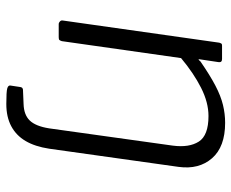

<svg xmlns="http://www.w3.org/2000/svg" viewBox="-84 -496 750 623"><g transform="rotate(90 291.5 -185.0)"><path d="M379 -540Q457 -540 494 -497.5Q531 -455 522 -389L463 31Q456 77 438 107.5Q420 138 390 154Q360 170 318 170Q278 170 267.5 167Q257 164 258 157L263 124Q264 120 265.5 118.5Q267 117 271 116L318 114Q353 113 371.5 94Q390 75 397 31L453 -370Q460 -423 440 -454.5Q420 -486 357 -486Q313 -486 265.5 -462Q218 -438 169 -397L114 -10Q112 -4 110 -2Q108 0 101 0H59Q54 0 50 -4Q46 -8 47 -13L119 -521Q121 -527 122.5 -528.5Q124 -530 129 -530H172Q178 -530 180.5 -527Q183 -524 182 -518L173 -458Q172 -453 174 -454Q176 -455 180 -460Q225 -491 258.5 -508.5Q292 -526 321 -533Q350 -540 379 -540Z"/></g></svg>

Font: Libre Franklin Light
Style: Italic
Weight: 300
Italic angle: -8°
Designer: Pablo Impallari, Rodrigo Fuenzalida, Nhung Nguyen
Foundry: Impallari Type
Version: Version 3.000